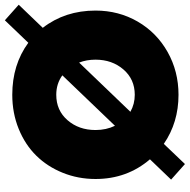

<svg xmlns="http://www.w3.org/2000/svg" viewBox="-20 -722 781 790"><g transform="rotate(90 370.0 -327.5)"><path d="M19 -330.5Q19 -425.5 64.2 -503.8Q109.5 -582 189.2 -627Q269 -672 365.5 -672Q479.5 -672 567.5 -611.5L650.5 -698.5L714.5 -641.5L631 -554.5Q712 -460 712 -330.5Q712 -259 686.5 -195.8Q661 -132.5 616 -86.8Q571 -41 506 -14.5Q441 12 365.5 12Q241.5 12 151.5 -54L59 42.5L-5 -14.5L90 -113.5Q19 -205 19 -330.5ZM221 -330.5Q221 -294 233 -263L435.5 -474Q403.5 -492 365.5 -492Q301.5 -492 261.2 -445.2Q221 -398.5 221 -330.5ZM510.5 -330.5Q510.5 -374.5 493 -410.5L285.5 -194Q320 -169 365.5 -169Q430 -169 470.2 -215.5Q510.5 -262 510.5 -330.5Z"/></g></svg>

Font: League Spartan Black
Style: Regular
Weight: 900
Foundry: The League of Moveable Type
Version: Version 2.002